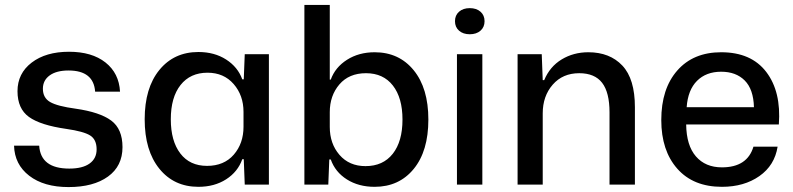

<svg xmlns="http://www.w3.org/2000/svg" viewBox="-20 -749 3217 779"><path d="M258 10Q158 10 98.5 -36Q39 -82 37 -158H139Q145 -65 261 -65Q315 -65 343.5 -85.5Q372 -106 372 -143Q372 -183 345.5 -199.5Q319 -216 249 -226Q144 -241 97.5 -274.5Q51 -308 51 -379Q51 -451 108.5 -495Q166 -539 260 -539Q353 -539 408 -495.5Q463 -452 467 -377H366Q360 -463 258 -463Q209 -463 181.5 -443Q154 -423 154 -389Q154 -352 183.5 -335Q213 -318 287 -308Q385 -294 431 -260Q477 -226 477 -152Q477 -75 418 -32.5Q359 10 258 10Z M785 9Q686 9 626.5 -64.5Q567 -138 567 -265Q567 -392 626.5 -465Q686 -538 785 -538Q850 -538 897.5 -507.5Q945 -477 963 -427H969L973 -529H1071V0H973L969 -103H963Q945 -52 897.5 -21.5Q850 9 785 9ZM820 -76Q889 -76 928.5 -121.5Q968 -167 968 -235V-295Q968 -362 928 -408Q888 -454 822 -454Q752 -454 712.5 -404Q673 -354 673 -265Q673 -177 711.5 -126.5Q750 -76 820 -76Z M1500 9Q1435 9 1387.5 -21Q1340 -51 1322 -102H1316L1312 0H1215V-729H1318V-426H1322Q1340 -476 1388 -506.5Q1436 -537 1500 -537Q1599 -537 1658.5 -464Q1718 -391 1718 -264Q1718 -136 1658.5 -63.5Q1599 9 1500 9ZM1463 -75Q1534 -75 1573.5 -125Q1613 -175 1613 -264Q1613 -352 1574 -402Q1535 -452 1465 -452Q1396 -452 1357 -406.5Q1318 -361 1318 -294V-234Q1318 -166 1357.5 -120.5Q1397 -75 1463 -75Z M1834 0V-529H1937V0ZM1929.5 -624.5Q1913 -610 1886 -610Q1859 -610 1842.5 -624.5Q1826 -639 1826 -663Q1826 -687 1842.5 -701.5Q1859 -716 1886 -716Q1913 -716 1929.5 -701.5Q1946 -687 1946 -663Q1946 -639 1929.5 -624.5Z M2080 0V-529H2178L2182 -424H2188Q2211 -479 2259 -508Q2307 -537 2367 -537Q2454 -537 2505 -483Q2556 -429 2556 -314V0H2453V-293Q2453 -374 2423 -413Q2393 -452 2330 -452Q2263 -452 2222.5 -405.5Q2182 -359 2182 -289V0Z M2909 9Q2793 9 2728 -64.5Q2663 -138 2663 -262Q2663 -389 2728 -463Q2793 -537 2906 -537Q3028 -537 3089 -457Q3150 -377 3140 -244H2764Q2765 -159 2803.5 -114.5Q2842 -70 2909 -70Q3012 -70 3037 -154H3135Q3123 -78 3061 -34.5Q2999 9 2909 9ZM2766 -314H3039Q3037 -387 3001.5 -422.5Q2966 -458 2906 -458Q2845 -458 2808 -421Q2771 -384 2766 -314Z"/></svg>

Font: Mona Sans Medium
Style: Regular
Weight: 500
Designer: Deni Anggara
Foundry: GitHub
Version: Version 2.000;Glyphs 3.2.3 (3260)